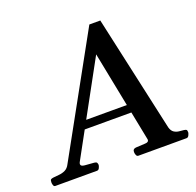

<svg xmlns="http://www.w3.org/2000/svg" viewBox="-173 -834 985 965"><g transform="rotate(-20 319.5 -352.0)"><path d="M478.5 -65.4 382.3 -551.3 119.6 -70.8Q118.2 -68.4 117.4 -65.4Q116.7 -62.5 116.7 -60.1Q116.7 -48.8 137.5 -46.9Q158.2 -44.9 187.5 -43Q197.8 -42 200.7 -37.4Q203.6 -32.7 204.1 -24.9Q203.6 -19 199.2 -9.5Q194.8 0 186 0H-36.6Q-44.4 0 -47.1 -9.3Q-49.8 -18.6 -49.3 -24.4Q-49.3 -35.6 -45.2 -38.8Q-41 -42 -31.7 -43Q-17.6 -44.9 -0.5 -46.1Q16.6 -47.4 32.5 -54.9Q48.3 -62.5 58.1 -82.5L401.4 -704.1H460L597.2 -82.5Q603 -62.5 615 -54.7Q627 -46.9 640.9 -45.4Q654.8 -43.9 665.5 -43Q675.3 -42 679.2 -39.1Q683.1 -36.1 683.1 -24.9Q682.6 -19 678 -9.5Q673.3 0 665 0H407.7Q399.4 0 396 -9.5Q392.6 -19 393.1 -24.4Q392.1 -41 409.7 -43Q440.9 -44.9 460.2 -45.7Q479.5 -46.4 479.5 -59.1Q479.5 -61 478.5 -65.4ZM181.6 -216.3 195.3 -259.3H471.2L479 -216.3Z"/></g></svg>

Font: Gelasio Medium
Style: Italic
Weight: 500
Italic angle: -8.5°
Designer: Eben Sorkin
Foundry: Eben Sorkin
Version: Version 1.008